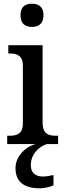

<svg xmlns="http://www.w3.org/2000/svg" viewBox="-20 -781 349 1041"><path d="M153 -635C188 -635 216 -652 216 -698C216 -745 188 -761 153 -761C118 -761 91 -745 91 -698C91 -652 118 -635 153 -635ZM19 0H174C117 14 64 68 64 130C64 206 112 240 196 240C215 240 250 234 270 224V168C248 173 228 176 211 176C174 176 147 157 147 115C147 52 194 13 234 0H295V-45H284C243 -45 211 -55 211 -117V-536H25V-491H32C72 -491 104 -481 104 -423V-113C104 -55 72 -45 31 -45H19Z"/></svg>

Font: Noto Serif Bengali SemiCondensed
Style: Regular
Weight: 400
Width: 4
Designer: Juan Bruce, Universal Thirst, Indian Type Foundry and the Monotype Design Team.
Foundry: Monotype Imaging Inc.
Version: Version 2.003